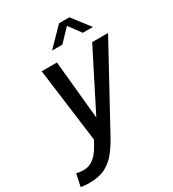

<svg xmlns="http://www.w3.org/2000/svg" viewBox="-294 -859 1084 1205"><g transform="rotate(-30 248.0 -256.0)"><path d="M-6 226Q-27.5 226 -46 224Q-64.5 222 -68.5 220L-49 130.5Q-43.5 134 -28.8 136Q-14 138 2.5 138Q32 138 55.8 125Q79.5 112 98 90.8Q116.5 69.5 130.5 44.5L153 4.5L83 -531H193.5L237.5 -81H221L449 -531H564L252.5 39.5Q223.5 93 190.2 135.2Q157 177.5 110.5 201.8Q64 226 -6 226ZM204.5 -611 328 -737.5H403L500.5 -611H427.5L349.5 -716.5H380L279 -611Z"/></g></svg>

Font: Epilogue Medium
Style: Italic
Weight: 500
Italic angle: -12°
Designer: Tyler Finck
Foundry: Etcetera Type Co
Version: Version 2.112